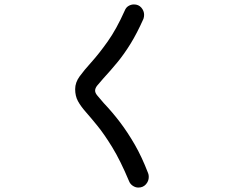

<svg xmlns="http://www.w3.org/2000/svg" viewBox="-20 -812 1040 866"><path d="M604 34Q591 34 579 26Q567 18 562 5Q523 -88 486.5 -147.5Q450 -207 419.5 -244.5Q389 -282 366.5 -307.5Q344 -333 331.5 -356Q319 -379 319 -410Q319 -440 339.5 -468Q360 -496 393 -532.5Q426 -569 465.5 -624.5Q505 -680 543 -765Q548 -778 559.5 -785Q571 -792 584 -792Q605 -792 617.5 -777.5Q630 -763 630 -745Q630 -736 627 -727Q598 -662 569 -615Q540 -568 509.5 -531Q479 -494 445 -457Q427 -437 418 -425.5Q409 -414 409 -403Q409 -393 419 -381Q429 -369 448 -347Q487 -306 521.5 -260.5Q556 -215 588 -159.5Q620 -104 648 -31Q651 -24 651 -14Q651 5 638 19.5Q625 34 604 34Z"/></svg>

Font: Kiwi Maru Medium
Style: Regular
Weight: 500
Designer: Hiroki-Chan
Version: Version 1.100